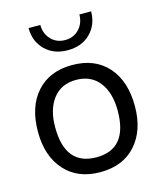

<svg xmlns="http://www.w3.org/2000/svg" viewBox="-114 -840 775 927"><g transform="rotate(-15 273.5 -377.0)"><path d="M273.4 3.9Q160.2 3.9 95.7 -68.4Q31.2 -140.6 31.2 -261.7Q31.2 -386.7 95.7 -459Q160.2 -531.2 273.4 -531.2Q386.7 -531.2 451.2 -459Q515.6 -386.7 515.6 -261.7Q515.6 -140.6 451.2 -68.4Q386.7 3.9 273.4 3.9ZM273.4 -70.3Q429.7 -70.3 429.7 -261.7Q429.7 -351.6 388.7 -404.3Q347.7 -457 273.4 -457Q199.2 -457 158.2 -404.3Q117.2 -351.6 117.2 -261.7Q117.2 -70.3 273.4 -70.3ZM175.8 -757.8Q175.8 -714.8 203.1 -685.5Q230.5 -656.2 273.4 -656.2Q316.4 -656.2 343.8 -685.5Q371.1 -714.8 371.1 -757.8H429.7Q429.7 -691.4 386.7 -648.4Q343.8 -605.5 273.4 -605.5Q203.1 -605.5 160.2 -648.4Q117.2 -691.4 117.2 -757.8Z"/></g></svg>

Font: 和音 by 宁静之雨，公众号njzyshare
Style: Regular
Weight: 400
Designer: Steve Matteson
Foundry: Ascender Corporation
Version: Version 6.00;June 8, 2018;FontCreator 11.0.0.2388 32-bit